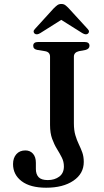

<svg xmlns="http://www.w3.org/2000/svg" viewBox="-20 -906 512 942"><path d="M391 -111.5Q391 -54 340.2 -19.5Q289.5 15 206.5 15Q128.5 15 86.2 -17Q44 -49 44 -101Q44 -131 60.2 -149.5Q76.5 -168 104.5 -168Q127.5 -168 141.8 -152Q156 -136 156 -107.5V-77Q156 -51.5 169.2 -37Q182.5 -22.5 214.5 -22.5Q248 -22.5 270.8 -39.5Q293.5 -56.5 293.5 -89.5Q293.5 -113 283.2 -133.2Q273 -153.5 259.5 -175.2Q246 -197 235.8 -225Q225.5 -253 225.5 -293V-628Q225.5 -651 200.5 -655L163.5 -661Q143 -664.5 143 -681.5Q143 -700 167.5 -700H394.5Q419 -700 419 -681.5Q419 -666.5 400 -661L367.5 -655Q342.5 -649 342.5 -628V-301.5Q342.5 -267 349.8 -242.5Q357 -218 366.8 -198Q376.5 -178 383.8 -157.8Q391 -137.5 391 -111.5ZM411.5 -741Q401.5 -733 384 -743.5L280.5 -808.5L177.5 -743.5Q160 -733 150 -741Q145.5 -744.5 145 -750.8Q144.5 -757 151.5 -764L243.5 -865Q253.5 -875 261.5 -880.8Q269.5 -886.5 281 -886.5Q292.5 -886.5 300.2 -880.8Q308 -875 317.5 -865L410 -764Q417 -757 416.5 -750.8Q416 -744.5 411.5 -741Z"/></svg>

Font: Fraunces 9pt
Style: Regular
Weight: 400
Version: Version 1.000;[b76b70a41]